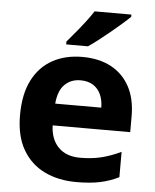

<svg xmlns="http://www.w3.org/2000/svg" viewBox="-54 -812 700 868"><g transform="rotate(5 295.5 -378.0)"><path d="M303 -556Q379 -556 433.5 -527Q488 -498 518 -443Q548 -388 548 -308V-236H196Q198 -173 233.5 -137Q269 -101 332 -101Q385 -101 428 -111.5Q471 -122 517 -144V-29Q477 -9 432.5 0.5Q388 10 325 10Q243 10 180 -20.5Q117 -51 81 -113Q45 -175 45 -269Q45 -365 77.5 -428.5Q110 -492 168 -524Q226 -556 303 -556ZM304 -450Q261 -450 232.5 -422Q204 -394 199 -335H408Q408 -368 396.5 -394Q385 -420 362 -435Q339 -450 304 -450ZM507 -756Q493 -742 470 -722Q447 -702 420.5 -680Q394 -658 368.5 -638.5Q343 -619 324 -606H225V-619Q241 -638 262.5 -663.5Q284 -689 305 -716.5Q326 -744 340 -766H507Z"/></g></svg>

Font: Noto Sans Tamil
Style: Regular
Weight: 400
Designer: Jelle Bosma - Monotype Design Team
Foundry: Monotype Imaging Inc.
Version: Version 2.003